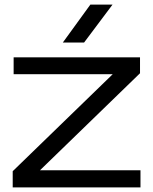

<svg xmlns="http://www.w3.org/2000/svg" viewBox="-20 -811 663 831"><path d="M35 0V-70L501 -522L550 -490H39V-563H586V-494L120 -42L77 -74H588V0ZM371 -791H467L344 -627H252Z"/></svg>

Font: Unbounded Light
Style: Regular
Weight: 300
Designer: Luke Prowse, Jean-Baptiste Morizot, Fátima Lázaro, Florian Runge
Foundry: NaN
Version: Version 1.700